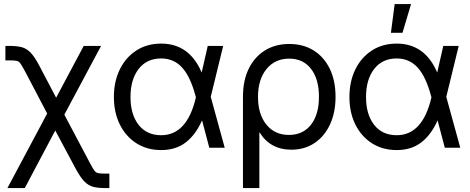

<svg xmlns="http://www.w3.org/2000/svg" viewBox="-20 -748 2381 972"><path d="M17.6 204.1 218.8 -173.3 109.4 -381.8Q93.3 -412.1 84.7 -424.8Q76.2 -437.5 64.7 -439.9Q53.2 -442.4 27.8 -442.4H7.3V-515.6H27.8Q64.5 -515.6 89.4 -509.3Q114.3 -502.9 134.8 -481.7Q155.3 -460.4 178.7 -416L264.2 -253.4L403.8 -515.6H491.7L305.7 -167.5L431.6 70.3Q447.3 100.6 456.1 113.3Q464.8 126 476.6 128.4Q488.3 130.9 513.2 130.9H533.7V204.1H513.2Q476.6 204.1 451.9 197.8Q427.2 191.4 406.7 170.2Q386.2 148.9 362.3 104.5L259.8 -87.4L105.5 204.1Z M795.9 11.7Q724.6 11.7 670.7 -22.7Q616.7 -57.1 586.7 -117.7Q556.6 -178.2 556.6 -256.8Q556.6 -335.9 586.7 -397Q616.7 -458 670.7 -492.7Q724.6 -527.3 795.9 -527.3Q938.5 -527.3 1001 -380.9L1031.7 -515.6H1109.9L1046.9 -257.8L1117.7 0H1039.6L1002.9 -138.7Q970.7 -65.9 920.4 -27.1Q870.1 11.7 795.9 11.7ZM971.7 -254.9 970.7 -259.3Q944.3 -359.4 902.1 -405.8Q859.9 -452.1 795.9 -452.1Q723.1 -452.1 681.9 -398.9Q640.6 -345.7 640.6 -256.8Q640.6 -168.9 681.6 -116.2Q722.7 -63.5 795.9 -63.5Q927.2 -63.5 971.7 -254.9Z M1210 204.1V-258.8Q1210 -339.8 1239 -399.7Q1268.1 -459.5 1320.8 -492.4Q1373.5 -525.4 1444.3 -525.4Q1515.6 -525.4 1568.1 -492.4Q1620.6 -459.5 1649.7 -399.4Q1678.7 -339.4 1678.7 -257.8Q1678.7 -178.2 1650.6 -117.9Q1622.6 -57.6 1572.3 -23.9Q1522 9.8 1455.1 9.8Q1348.1 9.8 1293.9 -78.1H1293V204.1ZM1442.4 -64.9Q1513.7 -64.9 1554.2 -116.5Q1594.7 -168 1594.7 -257.8Q1594.7 -348.1 1554.4 -399.7Q1514.2 -451.2 1444.3 -451.2Q1372.1 -451.2 1329.1 -398.4Q1286.1 -345.7 1286.1 -257.8Q1286.1 -169.4 1328.6 -117.2Q1371.1 -64.9 1442.4 -64.9Z M1988.3 11.7Q1917 11.7 1863 -22.7Q1809.1 -57.1 1779.1 -117.7Q1749 -178.2 1749 -256.8Q1749 -335.9 1779.1 -397Q1809.1 -458 1863 -492.7Q1917 -527.3 1988.3 -527.3Q2130.9 -527.3 2193.4 -380.9L2224.1 -515.6H2302.2L2239.3 -257.8L2310.1 0H2231.9L2195.3 -138.7Q2163.1 -65.9 2112.8 -27.1Q2062.5 11.7 1988.3 11.7ZM2164.1 -254.9 2163.1 -259.3Q2136.7 -359.4 2094.5 -405.8Q2052.2 -452.1 1988.3 -452.1Q1915.5 -452.1 1874.3 -398.9Q1833 -345.7 1833 -256.8Q1833 -168.9 1874 -116.2Q1915 -63.5 1988.3 -63.5Q2119.6 -63.5 2164.1 -254.9ZM1959 -582 1978 -727.5H2061L2017.6 -582Z"/></svg>

Font: Inter Display
Style: Regular
Weight: 400
Designer: Rasmus Andersson
Foundry: rsms
Version: Version 4.001;git-9221beed3